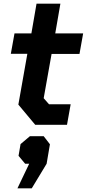

<svg xmlns="http://www.w3.org/2000/svg" viewBox="-20 -680 473 1046"><path d="M80 -110 129 -387H39L59 -498H151L179 -660H309L281 -498H433L413 -386H261L218 -145L247 -112H365L345 0H172ZM139 212H117L81 169L92 105L143 62H218L252 106L234 212L153 346H75Z"/></svg>

Font: Chakra Petch
Style: Bold Italic
Weight: 700
Italic angle: -10°
Designer: Katatrad Aksorn Co.,Ltd.
Foundry: Cadson Demak Co.,Ltd.
Version: Version 1.000; ttfautohint (v1.6)